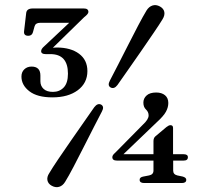

<svg xmlns="http://www.w3.org/2000/svg" viewBox="-20 -734 836 770"><path d="M595.5 -168Q595.5 -181 603.5 -187.5L647.5 -224.5Q657 -232 663.5 -232Q674 -232 674 -221V-115.5H716.5Q733.5 -115.5 733.5 -103.5Q733.5 -90 716.5 -90H674.5V-50Q674.5 -34.5 691 -30.5L712.5 -26Q727 -22 727 -13Q727 0 709.5 0H558Q540 0 540 -13Q540 -23.5 555 -26L578 -30.5Q595.5 -34 595.5 -50V-90H449Q430.5 -90 430.5 -103.5Q430.5 -107.5 433 -111.8Q435.5 -116 442.5 -122L553 -234Q576 -255 576 -271Q576 -285 565.5 -294.8Q555 -304.5 555 -322.5Q555 -339.5 568 -351.2Q581 -363 606.5 -363Q628.5 -363 641.8 -352Q655 -341 655 -321Q655 -303.5 645.5 -286Q636 -268.5 608.5 -243.5L475 -115.5H595.5ZM451 -393Q438 -376 424 -383Q410 -390.5 420.5 -410.5Q433 -434 452.2 -471.8Q471.5 -509.5 493 -551.8Q514.5 -594 534.2 -631.8Q554 -669.5 568 -692.5Q577.5 -707.5 591.8 -712Q606 -716.5 621.5 -708Q636.5 -699.5 639 -686Q641.5 -672.5 632 -657Q620 -637 596.2 -602.2Q572.5 -567.5 545 -527.5Q517.5 -487.5 492 -451.5Q466.5 -415.5 451 -393ZM358 -304Q371.5 -321.5 385.5 -314.5Q399.5 -306.5 388.5 -286.5Q376 -263 356.8 -225.2Q337.5 -187.5 316 -145Q294.5 -102.5 274.8 -64.8Q255 -27 241 -4.5Q231.5 11 217.2 15.2Q203 19.5 187.5 11Q173 3 170.2 -10.8Q167.5 -24.5 177.5 -39.5Q189.5 -60 213 -94.8Q236.5 -129.5 264.2 -169.5Q292 -209.5 317.2 -245.5Q342.5 -281.5 358 -304ZM330.5 -449Q330.5 -401 292 -372.2Q253.5 -343.5 190 -343.5Q129.5 -343.5 97.8 -368Q66 -392.5 66 -427Q66 -445 77.5 -456Q89 -467 106.5 -467Q142 -467 142 -431V-408Q142 -389.5 154.8 -377.5Q167.5 -365.5 192.5 -365.5Q218.5 -365.5 235.5 -383.2Q252.5 -401 252.5 -438.5Q252.5 -517 182 -517H163Q145 -517 145 -529Q145 -538 158 -549L257.5 -642.5H140.5Q122.5 -642.5 118.5 -628L112 -604.5Q108 -590.5 93.5 -590.5Q74.5 -590.5 76.5 -608.5L85 -681.5Q87 -700 111 -700H316.5Q334.5 -700 334.5 -686Q334.5 -678 318 -665.5L192 -542.5Q199 -543.5 206.5 -543.5Q263.5 -543.5 297 -518.5Q330.5 -493.5 330.5 -449Z"/></svg>

Font: Fraunces 9pt
Style: Regular
Weight: 400
Version: Version 1.000;[b76b70a41]